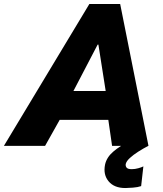

<svg xmlns="http://www.w3.org/2000/svg" viewBox="-72 -740 826 974"><path d="M-52.2 0 381.3 -719.7H537.6L681.2 0H496.6L471.2 -175.8L469.2 -246.1L427.2 -513.7H423.3L283.7 -246.1L255.4 -175.8L156.7 0ZM148.9 -131.8 180.2 -278.3H565.9L535.6 -131.8ZM564 213.9Q507.3 213.9 479 179.9Q450.7 146 460.9 95.2Q468.8 58.1 502.7 29.1Q536.6 0 594.2 -29.8L680.2 0Q653.8 13.7 628.7 29.8Q603.5 45.9 586.4 61.8Q569.3 77.6 565.9 91.8Q564 102.5 570.3 110.4Q576.7 118.2 596.2 118.2Q612.8 118.2 630.1 113.3Q647.5 108.4 655.3 104L644 204.1Q627.4 210 602.5 211.9Q577.6 213.9 564 213.9Z"/></svg>

Font: Reddit Sans Black
Style: Italic
Weight: 900
Italic angle: -11.25°
Designer: Stephen Hutchings
Version: Version 1.013